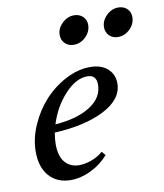

<svg xmlns="http://www.w3.org/2000/svg" viewBox="-79 -747 702 823"><g transform="rotate(-10 272.0 -335.5)"><path d="M468.8 -557.6Q445.8 -557.6 431.2 -572.3Q416.5 -586.9 416.5 -608.9Q416.5 -637.7 439.5 -659.9Q462.4 -682.1 490.7 -682.1Q514.2 -682.1 529.1 -668Q543.9 -653.8 543.9 -631.8Q543.9 -602.5 521.5 -580.1Q499 -557.6 468.8 -557.6ZM276.4 -557.6Q253.4 -557.6 238.5 -572.3Q223.6 -586.9 223.6 -608.9Q223.6 -637.7 246.6 -659.9Q269.5 -682.1 298.3 -682.1Q321.3 -682.1 336.4 -668Q351.6 -653.8 351.6 -631.8Q351.6 -602.5 329.1 -580.1Q306.6 -557.6 276.4 -557.6ZM163.6 11.2Q105 11.2 70.3 -27.3Q35.6 -65.9 35.6 -133.8Q35.6 -191.4 61.3 -249.5Q86.9 -307.6 127.4 -351.8Q168 -396 221.2 -423.8Q274.4 -451.7 327.1 -451.7Q376 -451.7 403.6 -426.8Q431.2 -401.9 431.2 -362.8Q431.2 -294.4 347.9 -251.2Q264.6 -208 130.4 -201.2Q125.5 -173.3 125.5 -151.9Q125.5 -98.1 148.7 -71.8Q171.9 -45.4 210.4 -45.4Q234.4 -45.4 263.2 -55.7Q292 -65.9 314 -85.4L328.1 -68.4Q295.9 -31.7 251.7 -10.3Q207.5 11.2 163.6 11.2ZM309.1 -414.6Q259.3 -414.6 210.4 -361.3Q161.6 -308.1 139.2 -235.4Q236.3 -242.7 292.5 -279.1Q348.6 -315.4 348.6 -372.1Q348.6 -414.6 309.1 -414.6Z"/></g></svg>

Font: Elstob 10pt Medium
Style: Italic
Weight: 500
Italic angle: -20°
Designer: Peter S. Baker
Version: Version 1.015